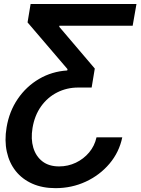

<svg xmlns="http://www.w3.org/2000/svg" viewBox="-20 -748 721 983"><path d="M606 -44.9Q590.3 31.2 540.5 90.1Q490.7 148.9 418.9 182.1Q347.2 215.3 264.2 215.3Q197.3 215.3 145.5 192.4Q93.8 169.4 60.5 127.7Q27.3 85.9 14.9 28.8Q2.4 -28.3 13.7 -95.7Q27.3 -177.7 71 -241.7Q114.7 -305.7 180.2 -344Q245.6 -382.3 324.2 -387.2L325.7 -394L121.1 -633.3L136.7 -727.5H678.7L659.2 -616.2H283.7V-610.4L465.3 -397L449.2 -299.8H379.9Q322.3 -299.8 272.9 -274.9Q223.6 -250 190.4 -203.6Q157.2 -157.2 146.5 -92.8Q137.2 -36.6 150.4 7.8Q163.6 52.2 197 78.1Q230.5 104 282.7 104Q328.1 104 368.2 85Q408.2 65.9 436.3 32.5Q464.4 -1 474.1 -44.9Z"/></svg>

Font: Inter 17pt SemiBold
Style: Italic
Weight: 600
Italic angle: -9.3988°
Version: Version 4.001;git-66647c0bb